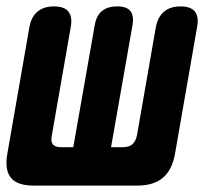

<svg xmlns="http://www.w3.org/2000/svg" viewBox="-47 -580 667 600"><path d="M58 0Q7 0 -13 -24.5Q-33 -49 -24 -100L45 -496Q51 -528 70.5 -544Q90 -560 122 -560Q154 -560 167 -543.5Q180 -527 174 -495L115 -157Q111 -138 118 -129Q125 -120 144 -120H182L249 -501Q254 -531 271.5 -545.5Q289 -560 319 -560Q349 -560 360.5 -545.5Q372 -531 367 -501L300 -120H337Q356 -120 366.5 -129Q377 -138 381 -157L440 -495Q446 -527 465.5 -543.5Q485 -560 517 -560Q549 -560 562 -544Q575 -528 569 -496L500 -100Q491 -49 462 -24.5Q433 0 382 0Z"/></svg>

Font: Maple Mono NL ExtraBold
Style: Italic
Weight: 800
Italic angle: -10°
Monospace: yes
Designer: subframe7536
Version: Version 7.000